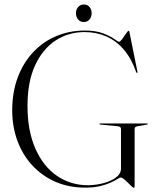

<svg xmlns="http://www.w3.org/2000/svg" viewBox="-20 -850 715 880"><path d="M597 -0.5Q597 7 596.2 9Q595.5 11 593.5 11Q591 11 583.2 4Q575.5 -3 566.2 -12.5Q557 -22 548 -29.2Q539 -36.5 533 -36.5Q529 -36.5 517.8 -29.2Q506.5 -22 487 -13Q467.5 -4 438.8 3Q410 10 371 10Q295.5 10 234.2 -16.8Q173 -43.5 128.5 -91.5Q84 -139.5 60 -204.2Q36 -269 36 -344.5Q36 -427.5 61.2 -494.8Q86.5 -562 131.5 -610.2Q176.5 -658.5 237.2 -684.2Q298 -710 369 -710Q419 -710 452.2 -697.2Q485.5 -684.5 503.5 -671.5Q521.5 -658.5 525.5 -658.5Q531 -658.5 540 -671.2Q549 -684 557.8 -696.5Q566.5 -709 569.5 -709Q570.5 -709 571.5 -708Q572.5 -707 573 -704L610 -521Q610 -520 610.2 -518.5Q610.5 -517 609.5 -516Q608.5 -515.5 607.2 -516Q606 -516.5 604.5 -518.5Q583 -581 548 -622Q513 -663 467.2 -683Q421.5 -703 367.5 -703Q293.5 -703 234.2 -664Q175 -625 140.5 -549.8Q106 -474.5 106 -364.5Q106 -251.5 141.8 -169.8Q177.5 -88 240.5 -44.5Q303.5 -1 384 -1Q404 -1 429.8 -5.2Q455.5 -9.5 479.5 -19Q503.5 -28.5 519 -43Q534.5 -57.5 534.5 -77V-258.5Q534.5 -264.5 530.8 -267.5Q527 -270.5 518.5 -271.5L440.5 -279Q438 -279 437 -279.8Q436 -280.5 436 -281.5Q436 -283 437 -283.5Q438 -284 440 -284H654Q656 -284 656.8 -283.5Q657.5 -283 657.5 -281.5Q657.5 -280.5 656.5 -280Q655.5 -279.5 653.5 -279L611 -271.5Q603.5 -270 600.2 -267.2Q597 -264.5 597 -258.5ZM364 -749Q348 -749 338 -760.8Q328 -772.5 328 -789.5Q328 -806 338.2 -817.8Q348.5 -829.5 364 -829.5Q380.5 -829.5 390.2 -818Q400 -806.5 400 -789.5Q400 -772.5 390.2 -760.8Q380.5 -749 364 -749Z"/></svg>

Font: Fraunces 120pt Light
Style: Regular
Weight: 300
Version: Version 1.000;[b76b70a41]